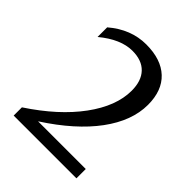

<svg xmlns="http://www.w3.org/2000/svg" viewBox="-187 -765 874 874"><g transform="rotate(45 250.0 -328.0)"><path d="M48 -53Q191 -147 269.5 -254Q348 -361 348 -460Q348 -523 315.5 -557Q283 -591 222 -591Q147 -591 65 -523V-585Q148 -656 246 -656Q342 -656 394 -607Q446 -558 446 -467Q446 -364 369 -259.5Q292 -155 145 -60H452V0H48Z"/></g></svg>

Font: RIT Lekha
Style: Regular
Weight: 400
Designer: Rahul Radhakrishnan
Version: 1.0